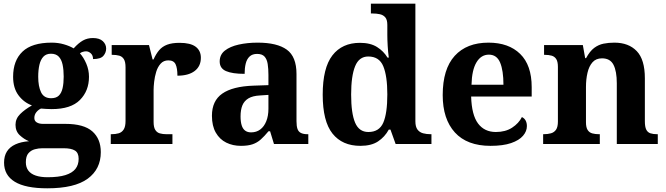

<svg xmlns="http://www.w3.org/2000/svg" viewBox="-20 -780 3609 1040"><path d="M236 240Q118 240 60 204.5Q2 169 2 101Q2 65 17.5 40.5Q33 16 63.5 2Q94 -12 137 -15Q110 -26 87 -47.5Q64 -69 64 -104Q64 -137 89 -162Q114 -187 153 -209Q109 -225 80 -264Q51 -303 51 -364Q51 -452 102 -500.5Q153 -549 260 -549Q295 -549 326 -540Q357 -531 379 -518Q405 -547 429 -560.5Q453 -574 483 -574Q519 -574 537 -557Q555 -540 555 -517Q555 -495 540 -477.5Q525 -460 484 -460Q484 -480 472 -491Q460 -502 446 -502Q438 -502 428 -499Q418 -496 413 -491Q433 -469 447.5 -435Q462 -401 462 -364Q462 -288 413 -238.5Q364 -189 260 -189Q249 -189 230 -190Q211 -191 202 -192Q188 -186 177 -172.5Q166 -159 166 -141Q166 -125 179 -117Q192 -109 213 -109H334Q434 -109 480 -68.5Q526 -28 526 44Q526 136 455 188Q384 240 236 240ZM238 180Q297 180 334 168.5Q371 157 388.5 135Q406 113 406 80Q406 48 386 35.5Q366 23 325 23H209Q189 23 168.5 28.5Q148 34 134 50Q120 66 120 99Q120 126 133.5 144Q147 162 173.5 171Q200 180 238 180ZM257 -248Q284 -248 298.5 -262Q313 -276 319 -302.5Q325 -329 325 -365Q325 -402 319 -430Q313 -458 298 -473.5Q283 -489 256 -489Q230 -489 215 -473Q200 -457 193.5 -429Q187 -401 187 -364Q187 -312 202.5 -280Q218 -248 257 -248Z M580 0V-53H583Q606 -53 622.9 -58Q639.9 -63 649.9 -78.5Q660 -94 660 -125V-415Q660 -445 651 -459.5Q642 -474 626 -478.5Q610 -483 588 -483H585V-536H787L806.5 -458H811.7Q825 -488 842 -508Q859 -528 885.5 -538Q912 -548 953 -548Q1011.6 -548 1039.8 -526.9Q1068 -505.8 1068 -467Q1068 -421 1034.5 -395.5Q1001 -370 941 -370Q941 -411 931 -432Q921 -453 892 -453Q866 -453 850 -435Q834 -417 826 -390.5Q818 -364 815 -337Q812 -310 812 -293V-120Q812 -91 821 -76.5Q830 -62 846 -57.5Q862 -53 882 -53H914V0Z M1285 10Q1241 10 1205.5 -7.5Q1170 -25 1149 -61.4Q1128 -97.7 1128 -153Q1128 -234 1184 -273Q1240 -312 1352 -316L1434 -318.8V-374Q1434 -407.6 1430 -433.3Q1426 -459 1413 -473.5Q1400 -488 1372.5 -488Q1347 -488 1332 -474Q1317 -460 1311 -435.5Q1305 -411 1305 -380Q1238 -380 1204 -395Q1170 -410 1170 -447Q1170 -483.8 1198 -505.9Q1226 -528 1272.9 -538.5Q1319.8 -549 1375.8 -549Q1481 -549 1533.5 -511Q1586 -473 1586 -379.4V-124.1Q1586 -96.6 1591.5 -81.3Q1597 -66 1610.7 -59.5Q1624.4 -53 1646 -53H1650V0H1464L1443 -69H1434.4Q1412 -42 1392.5 -24.5Q1373 -7 1348 1.5Q1323 10 1285 10ZM1339.8 -63Q1369 -63 1389.8 -78.7Q1410.7 -94.3 1422.3 -123.3Q1434 -152.3 1434 -191V-266L1389 -263Q1349 -261 1325.9 -247.3Q1302.9 -233.5 1292.9 -209.3Q1283 -185.1 1283 -149.4Q1283 -121 1289 -101.5Q1295 -82 1307.8 -72.5Q1320.6 -63 1339.8 -63Z M1932 10Q1834 10 1781 -56.5Q1728 -123 1728 -267Q1728 -412 1780.5 -480Q1833 -548 1930 -548Q1986 -548 2022 -525.5Q2058 -503 2079 -468H2086Q2082 -496.5 2080 -531.2Q2078 -566 2078 -590V-645Q2078 -673 2067 -686Q2056 -699 2037.5 -703Q2019 -707 1997 -707H1989V-760H2230V-123Q2230 -93 2241.5 -78Q2253 -63 2271.8 -58Q2290.6 -53 2313 -53H2317V0H2123L2095 -78H2086Q2064 -38 2027.7 -14Q1991.4 10 1932 10ZM1975.3 -65Q2034 -65 2056 -115.3Q2078 -165.6 2078 -269Q2078 -368.2 2056.1 -421.1Q2034.3 -474 1974.7 -474Q1925 -474 1903.5 -421.1Q1882 -368.1 1882 -268Q1882 -166.5 1903.4 -115.8Q1924.9 -65 1975.3 -65Z M2637 10Q2510 10 2444 -62.5Q2378 -135 2378 -265Q2378 -406 2443 -477.5Q2508 -549 2626 -549Q2735 -549 2797.5 -488Q2860 -427 2860 -308V-257H2532Q2535 -157 2569.5 -111Q2604 -65 2666 -65Q2718 -65 2754 -88.5Q2790 -112 2807 -146Q2821 -139 2827.5 -126.5Q2834 -114 2834 -97Q2834 -69 2813 -44.5Q2792 -20 2748.5 -5Q2705 10 2637 10ZM2707 -321Q2707 -398 2689 -441Q2671 -484 2628 -484Q2586 -484 2561 -442.5Q2536 -401 2534 -321Z M2922 0V-53H2924Q2947 -53 2964.5 -58Q2982 -63 2992 -77.7Q3002 -92.4 3002 -121.8V-417.6Q3002 -446 2993 -460Q2984 -474 2968 -478.5Q2952 -483 2930 -483H2927V-536H3137L3149.7 -465H3154.5Q3175 -503 3198.5 -520.5Q3222 -538 3249.3 -543.5Q3276.7 -549 3307.9 -549Q3385 -549 3429 -503.2Q3473 -457.4 3473 -356V-123.5Q3473 -93 3480.5 -78Q3488 -63 3503 -58Q3518 -53 3540 -53H3543V0H3321V-329Q3321 -394 3303.1 -429Q3285.3 -464 3240.8 -464Q3208 -464 3189.2 -442.5Q3170.3 -420.9 3162.2 -385.5Q3154 -350.1 3154 -309V-118Q3154 -90 3163 -76Q3172 -62 3188 -57.5Q3204 -53 3226 -53H3229V0Z"/></svg>

Font: Noto Serif Kannada
Style: Regular
Weight: 400
Designer: Universal Thirst, Indian Type Foundry and the Monotype Design Team
Foundry: Monotype Imaging Inc.
Version: Version 2.003